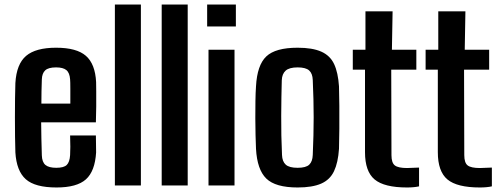

<svg xmlns="http://www.w3.org/2000/svg" viewBox="-20 -820 2225 849"><path d="M290 -221H404Q404 -210 404.5 -186Q405 -162 405 -146Q400 -63 360 -27Q320 9 230 9Q135 9 94 -27.5Q53 -64 48 -146Q47 -175 46.5 -216Q46 -257 46 -301Q46 -345 46.5 -385Q47 -425 48 -453Q53 -537 95.5 -573Q138 -609 228 -609Q319 -609 360 -573Q401 -537 405 -457Q405 -446 405.5 -416Q406 -386 405.5 -349Q405 -312 404 -279H162Q162 -244 163 -208Q164 -172 165 -133Q166 -103 181 -90.5Q196 -78 229 -78Q262 -78 275 -90.5Q288 -103 290 -134Q291 -149 291 -171Q291 -193 290 -221ZM228 -522Q194 -522 180 -509Q166 -496 165 -469Q164 -442 163.5 -415.5Q163 -389 163 -362H291Q291 -396 291 -427.5Q291 -459 290 -469Q288 -498 273.5 -510Q259 -522 228 -522Z M488 0V-800H603V0Z M695 0V-800H810V0Z M896 -703V-800H1023V-703ZM902 0V-600H1017V0Z M1296 9Q1198 9 1157.5 -30.5Q1117 -70 1112 -162Q1111 -187 1110 -222.5Q1109 -258 1109 -297Q1109 -336 1109.5 -373.5Q1110 -411 1112 -438Q1117 -532 1157.5 -570.5Q1198 -609 1296 -609Q1362 -609 1401 -591.5Q1440 -574 1457.5 -536.5Q1475 -499 1479 -438Q1480 -403 1480.5 -352.5Q1481 -302 1480.5 -250.5Q1480 -199 1479 -162Q1475 -101 1457 -63Q1439 -25 1400 -8Q1361 9 1296 9ZM1296 -78Q1333 -78 1347.5 -92Q1362 -106 1363 -135Q1367 -224 1367 -301.5Q1367 -379 1363 -466Q1362 -495 1347 -508.5Q1332 -522 1296 -522Q1259 -522 1243 -507.5Q1227 -493 1226 -465Q1224 -394 1223.5 -307.5Q1223 -221 1227 -135Q1228 -106 1243.5 -92Q1259 -78 1296 -78Z M1780 9Q1679 9 1636.5 -26.5Q1594 -62 1594 -147V-512H1540V-600H1596V-770H1716L1713 -600H1821V-512H1710L1711 -134Q1711 -100 1726 -88.5Q1741 -77 1780 -77Q1795 -77 1806.5 -78Q1818 -79 1833 -79V4Q1811 9 1780 9Z M2102 9Q2001 9 1958.5 -26.5Q1916 -62 1916 -147V-512H1862V-600H1918V-770H2038L2035 -600H2143V-512H2032L2033 -134Q2033 -100 2048 -88.5Q2063 -77 2102 -77Q2117 -77 2128.5 -78Q2140 -79 2155 -79V4Q2133 9 2102 9Z"/></svg>

Font: Big Shoulders Text
Style: Bold
Weight: 700
Designer: Patric King
Foundry: XO Type Co
Version: Version 1.000; ttfautohint (v1.8.2)